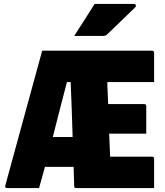

<svg xmlns="http://www.w3.org/2000/svg" viewBox="-20 -958 840 978"><path d="M179 0H15Q12 0 8.5 -3Q5 -6 7 -13Q53 -183 101 -357Q149 -531 195 -700H754Q765 -700 765 -689V-540H527Q527 -529 527 -519Q528 -496 529 -473.5Q530 -451 531 -428H714Q725 -428 725 -417V-277H536Q537 -248 538.5 -218.5Q540 -189 541 -160H754Q765 -160 765 -149V0H369Q359 0 358 -7Q357 -32 356.5 -57.5Q356 -83 355 -108H209Q201 -81 194 -54Q187 -27 179 0ZM321 -540Q302 -467 284 -397.5Q266 -328 249 -260H350Q348 -328 345.5 -397.5Q343 -467 340 -540ZM462 -938H663Q669 -938 671.5 -932Q674 -926 669 -921Q643 -896 622.5 -876Q602 -856 579.5 -834.5Q557 -813 525 -782Q518 -775 504 -775H358Q385 -817 410 -856Q435 -895 462 -938Z"/></svg>

Font: Recursive Sn Lnr St Blk
Style: Regular
Weight: 900
Version: Version 1.079;hotconv 1.0.112;makeotfexe 2.5.65598; ttfautoh